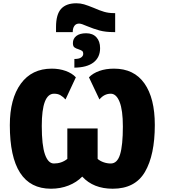

<svg xmlns="http://www.w3.org/2000/svg" viewBox="-20 -1142 1039 1172"><path d="M322 -977Q322 -1054 353 -1088Q384 -1122 446 -1122Q471 -1122 493 -1115.5Q515 -1109 552 -1094Q588 -1078 615.5 -1070Q643 -1062 674 -1062H683V-946H676Q624 -946 587.5 -956Q551 -966 510 -983Q477 -998 463 -998Q444 -998 434 -984Q424 -970 424 -946H322ZM434 -782Q462 -782 475 -791Q488 -800 488 -813Q488 -826 481.5 -831Q475 -836 460 -841Q443 -846 434 -853Q425 -860 425 -879Q425 -906 446 -922.5Q467 -939 506 -939Q546 -939 568.5 -914.5Q591 -890 591 -848Q591 -792 551 -761Q511 -730 434 -729ZM40 -378Q40 -539 107 -631Q174 -723 296 -723Q342 -723 381 -709Q420 -695 443 -670L380 -535Q364 -552 348.5 -561Q333 -570 310 -570Q235 -570 235 -373Q235 -255 254.5 -199.5Q274 -144 309 -144Q356 -144 391 -172V-358H576V-172Q591 -159 612.5 -151.5Q634 -144 656 -144Q696 -144 713 -199.5Q730 -255 730 -370Q730 -470 710 -520Q690 -570 656 -570Q616 -570 587 -535L523 -670Q547 -695 586.5 -709Q626 -723 676 -723Q798 -723 861.5 -633Q925 -543 925 -379Q925 -196 865 -93Q805 10 668 10Q550 10 482 -64Q448 -29 398.5 -9.5Q349 10 291 10Q40 10 40 -378Z"/></svg>

Font: Noto Sans Display Black Narrow
Style: Regular
Weight: 900
Width: 4
Designer: Monotype Design team
Foundry: Monotype Imaging Inc.
Version: Version 1.000